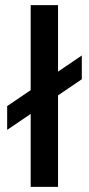

<svg xmlns="http://www.w3.org/2000/svg" viewBox="-20 -731 348 751"><path d="M100 0V-711H207V0ZM8 -223V-316L300 -514V-421Z"/></svg>

Font: TikTok Sans 24pt Medium
Style: Regular
Weight: 500
Version: Version 4.000